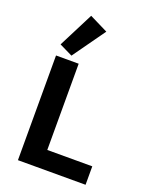

<svg xmlns="http://www.w3.org/2000/svg" viewBox="-180 -1105 959 1203"><g transform="rotate(20 300.0 -503.5)"><path d="M92 0V-698H243V-123H543V0ZM183 -730 95 -773 214 -1007 337 -946Z"/></g></svg>

Font: iA Writer Mono V
Style: Regular
Weight: 400
Designer: Mike Abbink, Paul van der Laan, Pieter van Rosmalen
Foundry: Bold Monday
Version: Version 2.000